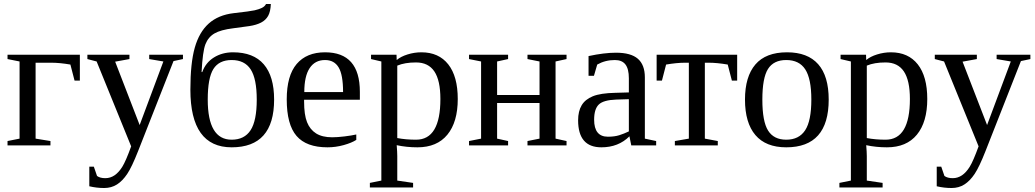

<svg xmlns="http://www.w3.org/2000/svg" viewBox="-20 -736 5240 972"><path d="M384.3 -328.1H357.4L336.4 -409.2Q282.2 -418.5 239.3 -418.5H160.2V-34.2L235.4 -22V0H18.1V-22L79.1 -34.2V-424.8L18.1 -437V-459H384.3Z M507.3 215.8Q469.2 215.8 432.1 207V107.9H455.1L471.2 154.8Q486.3 166 513.2 166Q538.6 166 560.1 151.4Q581.5 136.7 599.4 107.9Q617.2 79.1 644 4.9L469.2 -424.8L422.4 -437V-459H635.3V-437L563 -423.8L687 -103L807.1 -424.8L735.4 -437V-459H906.2V-437L858.4 -426.8L679.2 28.8Q647.5 109.4 624 144.5Q600.6 179.7 572.3 197.8Q543.9 215.8 507.3 215.8Z M943.8 -282.2Q943.8 -416.5 966.1 -494.9Q988.3 -573.2 1036.6 -616.7Q1085 -660.2 1163.1 -669.4Q1246.6 -678.7 1269 -683.8Q1291.5 -689 1306.2 -696.3Q1320.8 -703.6 1326.7 -715.8H1351.1Q1349.6 -677.2 1337.4 -655.5Q1325.2 -633.8 1301.5 -621.6Q1277.8 -609.4 1242.7 -604Q1207.5 -598.6 1160.2 -592.8Q1097.2 -585 1065.7 -566.7Q1034.2 -548.3 1020 -512Q1005.9 -475.6 1000.5 -371.1H1003.9Q1021 -418.9 1063 -445.1Q1105 -471.2 1159.7 -471.2Q1263.2 -471.2 1315.4 -410.4Q1367.7 -349.6 1367.7 -231.9Q1367.7 9.8 1152.8 9.8Q943.8 9.8 943.8 -282.2ZM1279.8 -231.9Q1279.8 -337.4 1249 -384.8Q1218.3 -432.1 1152.8 -432.1Q1088.9 -432.1 1060.3 -386.7Q1031.7 -341.3 1031.7 -231.9Q1031.7 -28.8 1152.8 -28.8Q1217.3 -28.8 1248.5 -76.7Q1279.8 -124.5 1279.8 -231.9Z M1519.5 -231V-222.2Q1519.5 -154.8 1534.4 -117.4Q1549.3 -80.1 1580.3 -60.5Q1611.3 -41 1661.6 -41Q1688 -41 1724.1 -45.4Q1760.3 -49.8 1783.7 -55.2V-27.8Q1760.3 -12.7 1720 -1.5Q1679.7 9.8 1637.7 9.8Q1530.8 9.8 1481.2 -47.9Q1431.6 -105.5 1431.6 -232.9Q1431.6 -353 1481.9 -412.1Q1532.2 -471.2 1625.5 -471.2Q1801.8 -471.2 1801.8 -271V-231ZM1625.5 -432.1Q1574.7 -432.1 1547.6 -391.1Q1520.5 -350.1 1520.5 -270H1716.8Q1716.8 -357.4 1694.3 -394.8Q1671.9 -432.1 1625.5 -432.1Z M1910.6 -424.8 1858.4 -437V-459H1987.3L1988.3 -432.1Q2008.8 -449.7 2043.2 -460.4Q2077.6 -471.2 2113.3 -471.2Q2201.2 -471.2 2249.3 -410.2Q2297.4 -349.1 2297.4 -234.9Q2297.4 -118.2 2244.9 -54.2Q2192.4 9.8 2093.3 9.8Q2038.1 9.8 1988.3 -1Q1991.2 34.2 1991.2 54.2V178.2L2071.3 189.9V212.9H1852.5V189.9L1910.6 178.2ZM2209.5 -234.9Q2209.5 -328.6 2179 -374.3Q2148.4 -419.9 2086.4 -419.9Q2029.3 -419.9 1991.2 -403.8V-37.1Q2034.7 -28.8 2086.4 -28.8Q2209.5 -28.8 2209.5 -234.9Z M2415.5 -424.8 2354.5 -437V-459H2552.2V-437L2496.6 -424.8V-254.9H2711.4V-424.8L2650.4 -437V-459H2848.1V-437L2792.5 -424.8V-34.2L2848.1 -22V0H2650.4V-22L2711.4 -34.2V-214.4H2496.6V-34.2L2552.2 -22V0H2354.5V-22L2415.5 -34.2Z M3098.6 -469.2Q3173.8 -469.2 3209.2 -438.5Q3244.6 -407.7 3244.6 -344.2V-34.2L3301.8 -22V0H3175.8L3166.5 -45.9Q3110.8 9.8 3024.4 9.8Q2906.7 9.8 2906.7 -127Q2906.7 -172.9 2924.6 -202.9Q2942.4 -232.9 2981.4 -248.8Q3020.5 -264.6 3094.7 -266.1L3163.6 -268.1V-339.8Q3163.6 -387.2 3146.2 -409.7Q3128.9 -432.1 3092.8 -432.1Q3043.9 -432.1 3003.4 -409.2L2986.8 -352.1H2959.5V-452.1Q3038.6 -469.2 3098.6 -469.2ZM3163.6 -233.9 3099.6 -231.9Q3034.2 -229.5 3011 -206.5Q2987.8 -183.6 2987.8 -129.9Q2987.8 -43.9 3057.6 -43.9Q3090.8 -43.9 3115 -51.5Q3139.2 -59.1 3163.6 -70.8Z M3711.9 -459V-328.1H3685.1L3664.1 -409.2Q3609.9 -418.5 3566.9 -418.5H3548.3V-34.2L3613.8 -22V0H3396.5V-22L3467.3 -34.2V-418.5H3449.2Q3406.2 -418.5 3352.1 -409.2L3331.1 -328.1H3304.2V-459Z M4175.3 -231.9Q4175.3 9.8 3960.4 9.8Q3856.9 9.8 3804.2 -52.2Q3751.5 -114.3 3751.5 -231.9Q3751.5 -348.1 3804.2 -409.7Q3856.9 -471.2 3964.4 -471.2Q4068.8 -471.2 4122.1 -410.9Q4175.3 -350.6 4175.3 -231.9ZM4087.4 -231.9Q4087.4 -337.4 4056.6 -384.8Q4025.9 -432.1 3960.4 -432.1Q3896.5 -432.1 3867.9 -386.7Q3839.4 -341.3 3839.4 -231.9Q3839.4 -121.1 3868.4 -75Q3897.5 -28.8 3960.4 -28.8Q4024.9 -28.8 4056.2 -76.7Q4087.4 -124.5 4087.4 -231.9Z M4287.6 -424.8 4235.4 -437V-459H4364.3L4365.2 -432.1Q4385.7 -449.7 4420.2 -460.4Q4454.6 -471.2 4490.2 -471.2Q4578.1 -471.2 4626.2 -410.2Q4674.3 -349.1 4674.3 -234.9Q4674.3 -118.2 4621.8 -54.2Q4569.3 9.8 4470.2 9.8Q4415 9.8 4365.2 -1Q4368.2 34.2 4368.2 54.2V178.2L4448.2 189.9V212.9H4229.5V189.9L4287.6 178.2ZM4586.4 -234.9Q4586.4 -328.6 4555.9 -374.3Q4525.4 -419.9 4463.4 -419.9Q4406.2 -419.9 4368.2 -403.8V-37.1Q4411.6 -28.8 4463.4 -28.8Q4586.4 -28.8 4586.4 -234.9Z M4797.4 215.8Q4759.3 215.8 4722.2 207V107.9H4745.1L4761.2 154.8Q4776.4 166 4803.2 166Q4828.6 166 4850.1 151.4Q4871.6 136.7 4889.4 107.9Q4907.2 79.1 4934.1 4.9L4759.3 -424.8L4712.4 -437V-459H4925.3V-437L4853 -423.8L4977.1 -103L5097.2 -424.8L5025.4 -437V-459H5196.3V-437L5148.4 -426.8L4969.2 28.8Q4937.5 109.4 4914.1 144.5Q4890.6 179.7 4862.3 197.8Q4834 215.8 4797.4 215.8Z"/></svg>

Font: Tinos
Style: Regular
Weight: 400
Designer: Steve Matteson
Foundry: Monotype Imaging Inc.
Version: Version 1.23